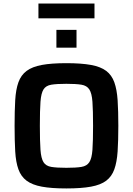

<svg xmlns="http://www.w3.org/2000/svg" viewBox="-20 -1051 747 1079"><path d="M353 8Q269 8 215 -2Q161 -12 129.5 -35.5Q98 -59 83.5 -99.5Q69 -140 65.5 -200Q62 -260 62 -344Q62 -428 65.5 -488Q69 -548 83.5 -588.5Q98 -629 129.5 -652.5Q161 -676 215 -686Q269 -696 353 -696Q437 -696 491.5 -686Q546 -676 577 -652.5Q608 -629 622.5 -588.5Q637 -548 641 -488Q645 -428 645 -344Q645 -260 641 -200Q637 -140 622.5 -99.5Q608 -59 577 -35.5Q546 -12 491.5 -2Q437 8 353 8ZM353 -108Q407 -108 437.5 -113Q468 -118 482 -139.5Q496 -161 499.5 -209Q503 -257 503 -344Q503 -431 499.5 -479Q496 -527 482 -548.5Q468 -570 437.5 -575Q407 -580 353 -580Q299 -580 268.5 -575Q238 -570 224.5 -548.5Q211 -527 207.5 -479Q204 -431 204 -344Q204 -257 207.5 -209Q211 -161 224.5 -139.5Q238 -118 268.5 -113Q299 -108 353 -108ZM297 -783V-883H410V-783ZM196 -948V-1031H511V-948Z"/></svg>

Font: Saira SemiBold
Style: Regular
Weight: 600
Designer: Hector Gatti with collaboration of the Omnibus-Type team
Foundry: Omnibus-Type
Version: Version 1.100; ttfautohint (v1.8.3)